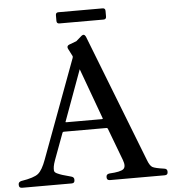

<svg xmlns="http://www.w3.org/2000/svg" viewBox="-85 -986 931 1041"><g transform="rotate(-5 381.0 -465.5)"><path d="M272 -870Q257 -870 257 -885V-916Q257 -931 272 -931H512Q527 -931 527 -916V-885Q527 -870 512 -870ZM770 -36Q786 -34 786 -19V-16Q786 0 769 0H471Q454 0 454 -16V-19Q454 -34 472 -36Q532 -39 548 -52.5Q564 -66 550 -103L484 -278Q482 -283 477 -283H244Q239 -283 237 -278L184 -135Q176 -113 174 -100Q172 -87 173 -77.5Q174 -68 188 -61.5Q202 -55 216 -50.5Q230 -46 264 -37Q279 -33 279 -20V-16Q279 0 263 0H-7Q-24 0 -24 -16V-20Q-24 -33 -8 -37Q62 -48 85 -67Q108 -86 128 -141L327 -677V-676Q329 -685 328 -687L306 -730Q300 -745 315 -751L355 -766L386 -793Q400 -804 409 -786L680 -91Q692 -59 706 -51Q720 -43 770 -36ZM457 -333Q462 -333 461 -337L360 -613L259 -337Q256 -333 263 -333Z"/></g></svg>

Font: Caslon OS
Style: Regular
Weight: 400
Designer: Alfredo Marco Pradil
Foundry: Hanken Design Co.
Version: Version 1.000;PS 001.000;hotconv 1.0.88;makeotf.lib2.5.64775